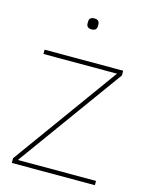

<svg xmlns="http://www.w3.org/2000/svg" viewBox="-107 -758 631 824"><g transform="rotate(15 208.5 -345.5)"><path d="M186 -663.1V-669.9Q186 -690.9 209 -690.9Q231.9 -690.9 231.9 -669.9V-663.1Q231.9 -642.1 209 -642.1Q186 -642.1 186 -663.1ZM26.9 0V-21L363.8 -486.8H37.1V-505.9H386.2V-484.9L48.8 -19H396V0Z"/></g></svg>

Font: Anuphan Thin
Style: Regular
Weight: 250
Designer: Mike Abbink, Paul van der Laan, Pieter van Rosmalen, Mint Tantisuwanna
Foundry: Bold Monday; Cadson Demak
Version: Version 3.002;hotconv 1.0.109;makeotfexe 2.5.65596